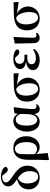

<svg xmlns="http://www.w3.org/2000/svg" viewBox="1510 -2369 1074 4134"><g transform="rotate(-90 2047.0 -302.0)"><path d="M289 15C427 15 547 -85 547 -244C547 -363 495 -444 360 -537C215 -636 187 -666 187 -710C187 -763 237 -793 304 -793L330 -791L380 -727C406 -687 435 -671 463 -671C497 -671 522 -697 523 -727C495 -779 416 -819 311 -819C185 -819 101 -756 101 -664C101 -600 132 -554 253 -471C124 -442 36 -359 36 -219C36 -89 133 15 289 15ZM278 -454C380 -387 429 -306 429 -201C429 -76 386 -18 307 -18C227 -18 164 -103 164 -254C164 -344 193 -414 278 -454Z M666 208 675 215 819 188 796 -62C831 -14 884 16 948 16C1065 16 1181 -91 1181 -270C1181 -468 1065 -552 929 -552C773 -552 674 -456 674 -243V-32ZM794 -97 795 -369C796 -462 841 -518 916 -518C987 -518 1054 -432 1054 -268C1054 -109 992 -42 904 -42C858 -42 822 -63 794 -97Z M1497 15C1559 15 1621 -15 1658 -100C1673 -18 1705 16 1768 16C1816 16 1854 -13 1871 -49L1859 -65C1847 -58 1836 -53 1819 -53C1784 -53 1767 -76 1767 -135C1767 -229 1785 -389 1806 -537L1796 -545L1672 -527L1665 -451C1634 -516 1578 -552 1507 -552C1384 -552 1281 -449 1281 -259C1281 -86 1371 15 1497 15ZM1662 -391 1655 -227C1648 -90 1588 -38 1535 -38C1460 -38 1410 -109 1410 -270C1410 -441 1468 -500 1537 -500C1588 -500 1635 -470 1662 -391Z M2181 16C2331 16 2441 -95 2441 -236C2441 -352 2368 -433 2281 -475L2538 -437L2532 -547L2269 -541C2026 -536 1926 -431 1926 -257C1926 -85 2037 16 2181 16ZM2192 -492C2278 -465 2321 -327 2321 -200C2321 -86 2276 -19 2200 -19C2124 -19 2055 -111 2055 -278C2055 -394 2098 -477 2192 -492Z M2821 16C2929 16 3018 -35 3061 -106L3043 -128C2993 -87 2938 -67 2858 -67C2771 -67 2732 -104 2732 -156C2732 -212 2766 -252 2879 -252C2891 -252 2904 -252 2935 -250V-314C2910 -312 2894 -312 2874 -312C2777 -312 2740 -355 2740 -416C2740 -477 2782 -515 2851 -515H2869L2914 -466C2949 -427 2969 -423 2998 -423C3031 -423 3050 -444 3049 -479C3022 -527 2937 -552 2849 -552C2698 -552 2627 -483 2627 -405C2627 -343 2675 -294 2789 -278C2653 -260 2604 -198 2604 -131C2604 -38 2697 16 2821 16Z M3298 15C3354 15 3395 -16 3409 -47L3398 -65C3386 -59 3373 -54 3354 -54C3324 -54 3301 -70 3301 -126C3301 -197 3304 -288 3319 -541L3310 -547L3176 -522L3184 -119C3186 -29 3231 15 3298 15Z M3715 16C3865 16 3975 -95 3975 -236C3975 -352 3902 -433 3815 -475L4072 -437L4066 -547L3803 -541C3560 -536 3460 -431 3460 -257C3460 -85 3571 16 3715 16ZM3726 -492C3812 -465 3855 -327 3855 -200C3855 -86 3810 -19 3734 -19C3658 -19 3589 -111 3589 -278C3589 -394 3632 -477 3726 -492Z"/></g></svg>

Font: Noto Serif CJK TC
Style: Bold
Weight: 700
Designer: Ryoko NISHIZUKA 西塚涼子 (kana & ideographs); Frank Grießhammer (Latin, Greek & Cyrillic); Wenlong ZHANG 张文龙 (bopomofo); San
Foundry: Adobe
Version: Version 2.001;hotconv 1.1.0;makeotfexe 2.6.0